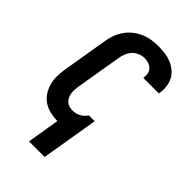

<svg xmlns="http://www.w3.org/2000/svg" viewBox="-279 -843 1158 1158"><g transform="rotate(45 300.0 -264.0)"><path d="M208 215 242 8Q211 7 180 0Q149 -7 124 -23.5Q99 -40 82.5 -65Q66 -90 57.5 -119.5Q49 -149 49.5 -181Q50 -213 55 -245L104 -538Q108 -566 118.5 -594Q129 -622 146.5 -647Q164 -672 188 -691Q212 -710 239.5 -722Q267 -734 296 -738.5Q325 -743 353 -743Q382 -743 410 -739.5Q438 -736 462.5 -726Q487 -716 508.5 -699Q530 -682 542.5 -659Q555 -636 559 -608Q563 -580 558 -552L557 -543H425V-547Q428 -565 424 -582.5Q420 -600 408 -611.5Q396 -623 379 -628Q362 -633 344 -633Q324 -633 303 -624Q282 -615 267.5 -598.5Q253 -582 245 -561.5Q237 -541 234 -520L185 -227Q183 -212 182 -197.5Q181 -183 183.5 -168.5Q186 -154 192 -141.5Q198 -129 208 -119.5Q218 -110 232 -106Q246 -102 261 -102Q273 -102 286 -104.5Q299 -107 311.5 -113.5Q324 -120 334.5 -129.5Q345 -139 352 -151H402L341 215Z"/></g></svg>

Font: Iosevka XBd Ex Obl
Style: Regular
Weight: 800
Width: 7
Italic angle: -9°
Monospace: yes
Designer: Belleve Invis
Foundry: Belleve Invis
Version: Version 32.5.0; ttfautohint (v1.8.4)